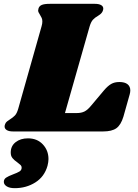

<svg xmlns="http://www.w3.org/2000/svg" viewBox="-50 -686 721 1002"><path d="M630 -214Q630 -205 627 -194L594 -77Q581 -34 557.5 -17Q534 0 488 0H18Q-3 0 -14.5 -7Q-26 -14 -26 -26Q-26 -32 -23 -39Q-20 -47 -13 -52.5Q-6 -58 2 -63Q18 -73 28 -83.5Q38 -94 45 -118L167 -549Q171 -562 171 -574Q171 -585 167.5 -592.5Q164 -600 158 -610Q149 -623 149 -631Q149 -634 151 -642Q155 -655 168.5 -660.5Q182 -666 210 -666H445Q466 -666 477.5 -659.5Q489 -653 489 -641Q489 -636 486 -628Q483 -621 477.5 -615.5Q472 -610 467.5 -607.5Q463 -605 461 -603Q445 -594 435 -583Q425 -572 418 -549L289 -96H351Q374 -96 390.5 -104Q407 -112 425 -134L494 -216Q513 -238 530.5 -248Q548 -258 573 -258Q601 -258 615.5 -246.5Q630 -235 630 -214ZM203 144Q203 159 198 179Q182 236 134.5 266Q87 296 27 296Q0 296 -15 286.5Q-30 277 -30 263Q-30 249 -18 241Q-6 233 18 224Q40 216 51.5 209Q63 202 63 189Q63 181 58 176Q53 171 40 161Q24 150 15 139Q6 128 6 110Q6 76 31.5 56Q57 36 96 36Q144 36 173.5 67.5Q203 99 203 144Z"/></svg>

Font: Shrikhand
Style: Regular
Weight: 400
Italic angle: -14°
Version: Version 1.000;PS 1.000;hotconv 1.0.88;makeotf.lib2.5.647800